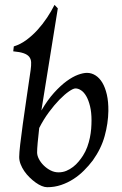

<svg xmlns="http://www.w3.org/2000/svg" viewBox="-20 -761 507 801"><path d="M294.9 -392.1Q285.6 -392.1 267.6 -379.6Q249.5 -367.2 228 -345.2Q206.5 -323.2 184.1 -293Q161.6 -262.7 143.6 -227.1Q139.6 -192.4 137.2 -165.8Q134.8 -139.2 134.8 -125Q134.8 -112.3 142.3 -97.7Q149.9 -83 162.6 -70.6Q175.3 -58.1 191.2 -50Q207 -42 224.1 -42Q241.7 -42 256.8 -48.3Q272 -54.7 284.9 -64.7Q297.9 -74.7 308.1 -87.2Q318.4 -99.6 326.2 -111.8Q337.4 -129.4 344.2 -148.4Q351.1 -167.5 355 -186.5Q358.9 -205.6 360.4 -223.9Q361.8 -242.2 361.8 -258.8Q361.8 -292.5 355.7 -317.6Q349.6 -342.8 340.1 -359.4Q330.6 -376 318.6 -384Q306.6 -392.1 294.9 -392.1ZM432.1 -297.9Q431.2 -246.1 416.7 -193.6Q402.3 -141.1 367.2 -91.8Q350.6 -69.8 330.3 -49.6Q310.1 -29.3 286.1 -13.9Q262.2 1.5 234.9 10.7Q207.5 20 176.8 20Q166.5 20 154.1 14.9Q141.6 9.8 128.7 0.5Q115.7 -8.8 103.3 -21Q90.8 -33.2 81.3 -47.1Q71.8 -61 65.9 -76.2Q60.1 -91.3 60.1 -106Q60.1 -122.1 64.2 -158.2Q68.4 -194.3 75.2 -243.7Q82 -293 90.6 -351.1Q99.1 -409.2 107.9 -469.2Q110.4 -487.3 109.9 -500.7Q109.4 -514.2 102.1 -523.7Q94.7 -533.2 78.9 -538.8Q63 -544.4 35.2 -546.9L37.6 -567.4Q64.9 -575.7 89.8 -594Q114.7 -612.3 136.5 -636.2Q158.2 -660.2 176.3 -687.3Q194.3 -714.4 207.5 -740.7L221.2 -726.1L152.8 -301.3V-300.3Q178.2 -343.8 205.3 -373.8Q232.4 -403.8 257.8 -422.4Q283.2 -440.9 305.2 -449Q327.1 -457 342.8 -457Q361.8 -457 378.4 -446.5Q395 -436 407 -416Q418.9 -396 425.8 -366.2Q432.6 -336.4 432.1 -297.9Z"/></svg>

Font: GentiumAlt
Style: Italic
Weight: 400
Italic angle: -7°
Designer: J. Victor Gaultney
Version: Version 1.02; 2005; OFL release